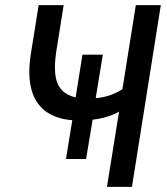

<svg xmlns="http://www.w3.org/2000/svg" viewBox="-20 -725 649 745"><path d="M395 0 442 -292Q426 -282 405 -275Q384 -268 360 -263.5Q336 -259 311 -259L342 -276L314 -108H236L263 -274L281 -258Q213 -258 167 -286.5Q121 -315 103.5 -372.5Q86 -430 100 -518L130 -705H227L198 -523Q189 -463 196.5 -424.5Q204 -386 230 -366.5Q256 -347 301 -342L271 -332L300 -513H379L350 -336L334 -343Q369 -344 399 -353Q429 -362 455 -379L507 -705H604L492 0Z"/></svg>

Font: Nunito Sans 10pt Condensed SemiBold
Style: Italic
Weight: 600
Width: 3
Italic angle: -9°
Designer: Vernon Adams
Foundry: Vernon Adams
Version: Version 3.101;gftools[0.9.27]